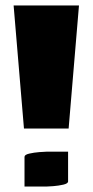

<svg xmlns="http://www.w3.org/2000/svg" viewBox="-20 -685 340 705"><path d="M30 -665H270L232 -213H68ZM230 -128V-19Q230 -11 212.5 -7Q195 -3 176 -1.5Q157 0 150 0H70V-109Q70 -117 87.5 -121Q105 -125 124.5 -126.5Q144 -128 150 -128Z"/></svg>

Font: Gajraj One
Style: Regular
Weight: 400
Designer: Saurabh Sharma
Foundry: Saurabh Sharma
Version: Version 1.000